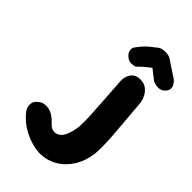

<svg xmlns="http://www.w3.org/2000/svg" viewBox="-253 -926 1004 1004"><g transform="rotate(45 249.5 -423.5)"><path d="M247 -3Q214 -5 177 -17.5Q140 -30 105 -54Q70 -78 46 -111Q46 -111 42 -118Q38 -125 36 -136Q34 -147 37 -160Q40 -173 54 -185Q69 -199 85 -202Q101 -205 114.5 -202.5Q128 -200 136.5 -196Q145 -192 145 -192Q161 -183 171.5 -173Q182 -163 190 -154.5Q198 -146 207.5 -141Q217 -136 232 -136Q264 -140 279.5 -173Q295 -206 300 -251Q302 -286 299.5 -332Q297 -378 293 -437.5Q289 -497 284 -573Q284 -573 284.5 -584Q285 -595 290.5 -609.5Q296 -624 309.5 -636Q323 -648 350 -649Q379 -649 396 -636.5Q413 -624 422.5 -607.5Q432 -591 435 -578.5Q438 -566 438 -566Q444 -490 449 -433.5Q454 -377 457 -335Q460 -293 460 -261.5Q460 -230 458 -204Q449 -142 419.5 -96.5Q390 -51 345.5 -26.5Q301 -2 247 -3ZM229 -684Q215 -695 210 -705Q205 -715 205 -724Q205 -733 207.5 -738Q210 -743 210 -743Q223 -761 235 -775Q247 -789 262.5 -802Q278 -815 299 -831Q308 -839 324 -842Q340 -845 358 -842.5Q376 -840 391 -828L477 -771Q477 -771 483 -764.5Q489 -758 494.5 -747.5Q500 -737 498.5 -724Q497 -711 482 -697Q471 -687 458.5 -685Q446 -683 435 -685Q424 -687 417 -689.5Q410 -692 410 -692L354 -736Q339 -726 322 -711.5Q305 -697 287 -679Q287 -679 278.5 -676.5Q270 -674 256.5 -674Q243 -674 229 -684Z"/></g></svg>

Font: Sour Gummy
Style: Bold
Weight: 700
Designer: Stefie Justprince
Foundry: Eifetstype
Version: Version 1.000